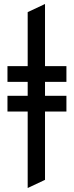

<svg xmlns="http://www.w3.org/2000/svg" viewBox="-20 -742 371 964"><path d="M119 202V-681L206 -722V161ZM17.5 -331V-410H313.5V-331ZM17.5 -182V-261H313.5V-182Z"/></svg>

Font: Undotted
Style: Regular
Weight: 400
Designer: Delve Withrington, Dave Bailey, Thomas Jockin
Foundry: Delve Fonts LLC
Version: Version 4.000